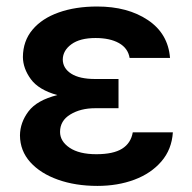

<svg xmlns="http://www.w3.org/2000/svg" viewBox="-20 -573 602 602"><path d="M285.5 9.9Q216.6 9.9 161.8 -9.6Q106.9 -29.1 74.9 -64.6Q43 -100.1 42.6 -148.4Q43 -188.9 69.4 -223.9Q95.9 -258.9 159.8 -274.9Q101.2 -291.2 76.7 -324.8Q52.2 -358.3 51.8 -394.2Q52.2 -444.6 81.9 -479.9Q111.5 -515.3 164.1 -533.9Q216.6 -552.6 284.8 -552.6Q380.3 -552.6 443.7 -510.1Q507.1 -467.7 513.1 -391.3H386.4Q381.4 -421.9 353 -437.9Q324.6 -453.8 279.5 -453.8Q230.8 -453.8 204 -434.3Q177.2 -414.8 176.8 -386.4Q177.2 -358.7 203.3 -342Q229.4 -325.3 278.4 -325.3H351.6V-233.7H278.4Q232.6 -233.7 200.5 -214.1Q168.3 -194.6 168.3 -159.4Q168.3 -130 198.3 -109.7Q228.3 -89.5 282 -89.5Q335.2 -89.5 362.7 -106.7Q390.3 -123.9 396.3 -158H522Q518.5 -104.4 486 -66.8Q453.5 -29.1 401.3 -9.6Q349.1 9.9 285.5 9.9Z"/></svg>

Font: Linik Sans SemiBold
Style: Regular
Weight: 600
Designer: Rasmus Andersson (font), Cristiano Sobral (main changes)
Foundry: rsms
Version: Version 3.018;June 1, 2022;FontCreator 14.0.0.2814 64-bit; t